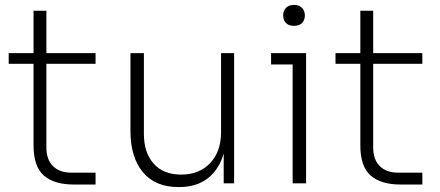

<svg xmlns="http://www.w3.org/2000/svg" viewBox="-20 -739 1774 774"><path d="M365.2 4.9H277.8Q198.7 4.9 157 -31.2Q115.2 -67.4 115.2 -152.8V-481.9H15.1V-524.9H115.2V-695.8H167V-524.9H365.2V-481.9H167V-144Q167 -96.2 193.4 -69.6Q219.7 -43 267.1 -43H365.2Z M702.1 15.1H699.2Q605.5 15.1 555.7 -45.2Q505.9 -105.5 505.9 -210.9V-524.9H560.1V-199.2Q560.1 -124 599.1 -79.6Q638.2 -35.2 710 -35.2Q783.7 -35.2 827.4 -81.8Q871.1 -128.4 871.1 -205.1V-524.9H923.8V0H881.8V-120.1Q863.3 -56.2 817.9 -20.5Q772.5 15.1 702.1 15.1Z M1121.6 -676.8Q1121.6 -695.3 1132.8 -707.3Q1144 -719.2 1165 -719.2Q1186 -719.2 1197.5 -707.3Q1209 -695.3 1209 -676.8Q1209 -657.7 1197.5 -646.2Q1186 -634.8 1165 -634.8Q1144 -634.8 1132.8 -646.2Q1121.6 -657.7 1121.6 -676.8ZM1213.9 0H1159.7V-479H1072.8V-524.9H1213.9Z M1682.6 4.9H1595.2Q1516.1 4.9 1474.4 -31.2Q1432.6 -67.4 1432.6 -152.8V-481.9H1332.5V-524.9H1432.6V-695.8H1484.4V-524.9H1682.6V-481.9H1484.4V-144Q1484.4 -96.2 1510.7 -69.6Q1537.1 -43 1584.5 -43H1682.6Z"/></svg>

Font: Sora ExtraLight
Style: Regular
Weight: 200
Designer: Jonathan Barnbrook, Julián Moncada
Foundry: Barnbrook Fonts
Version: Version 2.000